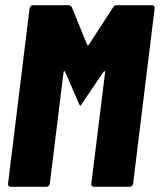

<svg xmlns="http://www.w3.org/2000/svg" viewBox="-20 -720 616 740"><path d="M431 -700H566Q571 -700 574 -696.5Q577 -693 576 -688L493 -12Q492 -7 488.5 -3.5Q485 0 480 0H342Q337 0 334 -3.5Q331 -7 332 -12L385 -441Q386 -445 383.5 -445.5Q381 -446 379 -443L296 -321Q292 -313 290 -313Q287 -313 284 -321L231 -443Q229 -446 227.5 -446Q226 -446 225 -442L172 -12Q171 -7 167.5 -3.5Q164 0 159 0H21Q16 0 13 -3.5Q10 -7 11 -12L94 -688Q95 -693 98.5 -696.5Q102 -700 107 -700H243Q252 -700 257 -692L316 -547Q319 -543 322 -547L416 -692Q420 -700 431 -700Z"/></svg>

Font: Barlow Condensed ExtraBold
Style: Italic
Weight: 800
Width: 3
Italic angle: -7°
Designer: Jeremy Tribby
Foundry: Tribby Type
Version: Version 1.408